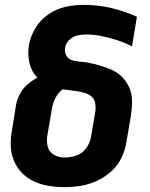

<svg xmlns="http://www.w3.org/2000/svg" viewBox="-20 -763 616 791"><path d="M247 8Q280 8 313.5 2.5Q347 -3 379.5 -18Q412 -33 439 -57.5Q466 -82 481 -114Q496 -146 501 -179L519 -285Q524 -316 524 -346.5Q524 -377 512 -403.5Q500 -430 479 -449.5Q458 -469 430.5 -479.5Q403 -490 374 -498Q358 -502 342 -505Q326 -508 309.5 -509Q293 -510 277 -515Q261 -520 253 -534.5Q245 -549 248 -566Q251 -584 265 -598Q279 -612 297.5 -616.5Q316 -621 334 -621Q368 -621 400.5 -614Q433 -607 464 -597Q495 -587 524 -572L544 -694Q493 -717 438 -730Q383 -743 325 -743Q288 -743 250.5 -735Q213 -727 179.5 -704Q146 -681 125.5 -646.5Q105 -612 99 -575Q93 -538 101.5 -503Q110 -468 134 -443Q111 -431 92 -414Q73 -397 61.5 -375Q50 -353 46 -330L29 -224Q23 -192 24.5 -159.5Q26 -127 38.5 -98.5Q51 -70 72.5 -48.5Q94 -27 122.5 -14.5Q151 -2 182.5 3Q214 8 247 8ZM247 -114Q224 -114 203.5 -124.5Q183 -135 177 -158Q171 -181 175 -204L193 -310Q196 -333 207 -356.5Q218 -380 238 -395Q254 -393 270 -391Q286 -389 302 -386.5Q318 -384 333 -379Q348 -374 359 -363.5Q370 -353 372.5 -337Q375 -321 373 -305L355 -199Q351 -175 335.5 -153Q320 -131 295.5 -122.5Q271 -114 247 -114Z"/></svg>

Font: Iosevka Sparkle Heavy
Style: Italic
Weight: 900
Italic angle: -9°
Designer: Belleve Invis
Foundry: Belleve Invis
Version: Version 4.5.0; ttfautohint (v1.8.3)